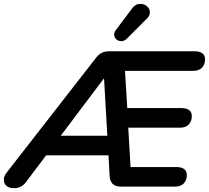

<svg xmlns="http://www.w3.org/2000/svg" viewBox="-52 -972 1088 1000"><path d="M21 8Q-6 8 -19 -4.5Q-32 -17 -32 -35.5Q-32 -54 -19 -71L449 -672Q463 -690 479.5 -697.5Q496 -705 518 -705H962Q988 -705 1002 -694.5Q1016 -684 1016 -664Q1016 -635 999.5 -619Q983 -603 955 -603H559L597 -637L613 -374L572 -409H893Q919 -409 933 -398.5Q947 -388 947 -368Q947 -339 930.5 -323Q914 -307 887 -307H579L614 -342L630 -65L589 -102H867Q893 -102 907 -91.5Q921 -81 921 -61Q921 -33 905 -16.5Q889 0 860 0H578Q522 0 519 -55L511 -201L547 -163H161L214 -197L85 -26Q72 -8 56.5 0Q41 8 21 8ZM488 -562 241 -234 237 -265H538L509 -230L490 -562ZM609 -771Q596 -758 581.5 -757.5Q567 -757 556 -765.5Q545 -774 543 -787.5Q541 -801 551 -815L636 -928Q649 -946 665.5 -950Q682 -954 696.5 -949Q711 -944 720 -932.5Q729 -921 728.5 -905.5Q728 -890 713 -875Z"/></svg>

Font: Nunito ExtraLight
Style: Italic
Weight: 200
Italic angle: -9°
Designer: Vernon Adams
Foundry: Vernon Adams
Version: Version 3.602